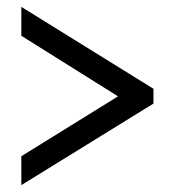

<svg xmlns="http://www.w3.org/2000/svg" viewBox="-20 -637 508 558"><path d="M42 -99 426 -336V-379L42 -617V-533L323 -357L42 -183Z"/></svg>

Font: Noto Serif Georgian Condensed Black
Style: Regular
Weight: 900
Width: 3
Designer: Monotype Design Team, Akaki Razmadze
Foundry: Google LLC
Version: Version 2.003